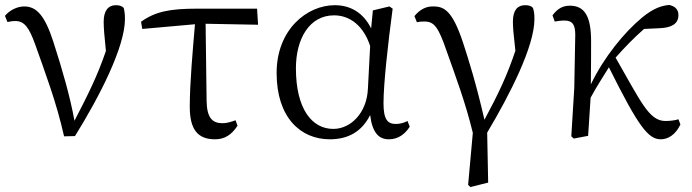

<svg xmlns="http://www.w3.org/2000/svg" viewBox="-20 -549 2795 776"><path d="M10 -460C20 -462 30 -464 42 -464C78 -464 97 -439 122 -370C164 -251 208 -136 239 2L283 1C382 -158 485 -359 485 -472C485 -494 483 -505 480 -517C473 -524 465 -528 448 -528C417 -528 399 -505 399 -461C399 -436 402 -402 408 -343C374 -243 337 -169 281 -61C263 -160 232 -267 196 -379C162 -484 129 -523 78 -523C51 -523 20 -509 0 -485Z M811 -453 1023 -449 1019 -514H777C669 -514 608 -503 550 -461L555 -432L768 -451C759 -344 747 -215 747 -117C747 -26 779 14 849 14C888 14 916 -4 940 -41L932 -63C916 -57 897 -51 880 -51C840 -51 816 -70 815 -142Z M1467 -191C1463 -93 1398 -28 1327 -28C1240 -28 1176 -110 1176 -273C1176 -393 1231 -487 1330 -487C1396 -487 1450 -443 1476 -363ZM1627 -60C1612 -52 1596 -48 1580 -48C1547 -48 1530 -65 1530 -132C1530 -209 1548 -373 1567 -514L1554 -523L1487 -507L1480 -434C1449 -497 1397 -528 1333 -528C1221 -528 1098 -430 1098 -254C1098 -75 1194 14 1313 14C1386 14 1442 -16 1476 -84C1485 -12 1511 14 1552 14C1590 14 1618 -8 1636 -37Z M1665 -459C1676 -462 1688 -462 1696 -462C1735 -462 1752 -439 1785 -343C1820 -244 1861 -136 1891 -12L1872 198L1881 207L1953 189L1949 -13C2042 -169 2140 -362 2140 -472C2140 -494 2138 -505 2134 -517C2128 -524 2120 -528 2102 -528C2072 -528 2053 -508 2053 -462C2053 -440 2055 -414 2063 -344C2030 -245 1995 -171 1938 -65C1905 -209 1874 -308 1851 -378C1809 -504 1776 -523 1732 -523C1700 -524 1676 -509 1655 -484Z M2722 -67C2710 -63 2691 -60 2669 -60C2602 -60 2568 -143 2468 -316C2506 -359 2543 -397 2583 -432L2646 -435C2695 -437 2722 -453 2722 -488C2722 -513 2706 -524 2685 -529C2651 -526 2619 -514 2575 -478C2504 -419 2422 -320 2368 -208C2369 -259 2369 -367 2369 -382C2369 -485 2342 -526 2283 -526C2249 -526 2230 -509 2213 -487L2222 -462C2235 -464 2248 -466 2261 -466C2295 -466 2305 -448 2305 -408L2301 -193L2289 2L2299 11L2357 0C2360 -49 2364 -102 2367 -154C2394 -204 2416 -236 2441 -277C2561 -36 2600 14 2651 14C2680 14 2711 -5 2730 -46Z"/></svg>

Font: Source Han Serif AKR9
Style: Regular
Weight: 400
Designer: Ryoko NISHIZUKA 西塚涼子 (kana & ideographs); Frank Grießhammer (Latin, Greek & Cyrillic); Sandoll Communications 산돌커뮤니케이션, 
Foundry: Adobe Systems Incorporated
Version: Version 1.005;hotconv 1.0.107;makeotfexe 2.5.65593